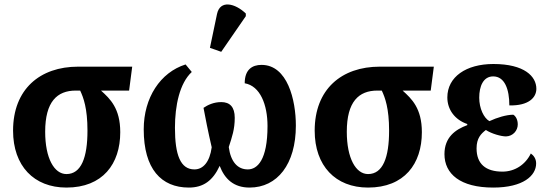

<svg xmlns="http://www.w3.org/2000/svg" viewBox="-20 -837 2476 867"><path d="M280 10C444 10 523 -97 523 -240C523 -348 477 -391 436 -428H563L577 -536H333C160 -536 39 -434 39 -247C39 -88 133 10 280 10ZM280 -51C225 -51 184 -122 184 -242C184 -378 238 -428 322 -428H342C357 -396 375 -348 375 -247C375 -126 347 -51 280 -51Z M979 -603 1090 -764V-776C1042 -822 974 -839 960 -774L928 -621ZM833 10C898 10 941 -21 972 -88C995 -28 1036 10 1107 10C1232 10 1316 -95 1316 -270C1316 -386 1278 -544 1161 -544C1119 -544 1085 -523 1085 -461C1155 -449 1188 -364 1188 -268C1188 -114 1142 -72 1099 -72C1053 -72 1022 -106 1013 -173C1028 -219 1040 -253 1040 -305C1040 -354 1018 -376 979 -376C945 -376 918 -363 899 -350C906 -312 920 -240 936 -172C927 -105 897 -72 858 -72C795 -72 770 -137 770 -260C770 -360 791 -461 846 -512L818 -546C704 -510 629 -396 629 -253C629 -74 708 10 833 10Z M1642 10C1806 10 1885 -97 1885 -240C1885 -348 1839 -391 1798 -428H1925L1939 -536H1695C1522 -536 1401 -434 1401 -247C1401 -88 1495 10 1642 10ZM1642 -51C1587 -51 1546 -122 1546 -242C1546 -378 1600 -428 1684 -428H1704C1719 -396 1737 -348 1737 -247C1737 -126 1709 -51 1642 -51Z M2207 10C2343 10 2401 -44 2401 -99C2401 -120 2390 -135 2377 -144C2353 -94 2305 -62 2249 -62C2173 -62 2132 -97 2132 -167C2132 -213 2152 -233 2174 -250C2200 -233 2243 -221 2265 -221C2297 -222 2318 -248 2318 -275C2318 -298 2308 -313 2298 -319C2267 -319 2224 -306 2190 -290C2165 -304 2144 -347 2144 -396C2144 -447 2162 -492 2207 -492C2259 -492 2280 -434 2280 -361C2368 -359 2402 -397 2402 -436C2402 -492 2348 -548 2208 -548C2085 -548 2000 -490 2000 -397C2000 -342 2034 -296 2090 -277V-272C2036 -252 1987 -217 1987 -141C1987 -52 2058 10 2207 10Z"/></svg>

Font: Noto Serif SemiCondensed
Style: Bold
Weight: 700
Width: 4
Designer: Monotype Design Team
Foundry: Monotype Imaging Inc.
Version: Version 2.015